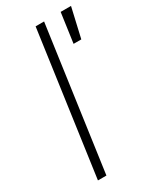

<svg xmlns="http://www.w3.org/2000/svg" viewBox="-193 -820 733 883"><g transform="rotate(-30 173.0 -378.5)"><path d="M52 0 158 -757H203L97 0ZM269 -600 291 -757H346L310 -600Z"/></g></svg>

Font: Plus Jakarta Sans ExtraLight
Style: Italic
Weight: 200
Italic angle: -8°
Designer: Gumpita Rahayu
Foundry: Tokotype
Version: Version 2.071; ttfautohint (v1.8.4.7-5d5b);gftools[0.9.29]